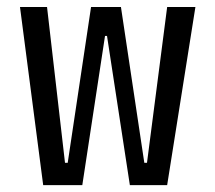

<svg xmlns="http://www.w3.org/2000/svg" viewBox="-20 -538 626 558"><path d="M357.4 0 291 -433.6H285.2L219.2 0H105.5L38.1 -517.6H116.7L168.9 -64.9H176.8L244.6 -517.6H331.5L399.4 -64.9H407.2L465.8 -517.6H547.9L465.8 0Z"/></svg>

Font: Cascadia Code NF SemiLight
Style: Regular
Weight: 350
Monospace: yes
Designer: Aaron Bell
Foundry: Saja Typeworks
Version: Version 2404.023; ttfautohint (v1.8.4)